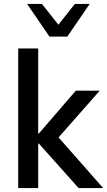

<svg xmlns="http://www.w3.org/2000/svg" viewBox="-20 -950 541 970"><path d="M72 0V-705H173V-275H176L363 -492H484L255 -232L257 -277L501 0H377L176 -225H173V0ZM230 -765 117 -930H192L275 -825L358 -930H433L320 -765Z"/></svg>

Font: Nunito Sans 10pt SemiCondensed SemiBold
Style: Regular
Weight: 600
Width: 4
Designer: Vernon Adams
Foundry: Vernon Adams
Version: Version 3.101;gftools[0.9.27]